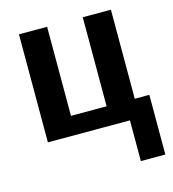

<svg xmlns="http://www.w3.org/2000/svg" viewBox="-108 -618 817 907"><g transform="rotate(-15 300.0 -164.0)"><path d="M67.9 0V-528.3H205.6V-92.8H379.9V-528.3H517.6V-92.8H588.9V199.2H469.2V0Z"/></g></svg>

Font: Liberation Mono
Style: Bold
Weight: 700
Monospace: yes
Designer: Steve Matteson
Foundry: Ascender Corporation
Version: Version 2.1.5